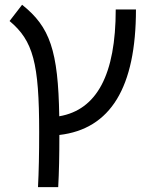

<svg xmlns="http://www.w3.org/2000/svg" viewBox="-20 -557 626 802"><path d="M138.7 224.6H223.1C226.6 163.6 228 91.3 228 6.8C441.9 -18.1 547.9 -191.9 547.9 -517.6H463.4C463.4 -246.1 384.8 -98.1 227.5 -71.3C223.1 -346.2 188.5 -444.8 72.3 -537.1L20 -469.2C118.7 -386.7 143.6 -293.5 143.6 -4.9C143.6 84.5 142.1 160.6 138.7 224.6Z"/></svg>

Font: Cascadia Mono PL SemiLight
Style: Regular
Weight: 350
Monospace: yes
Designer: Aaron Bell
Foundry: Saja Typeworks
Version: Version 2404.023